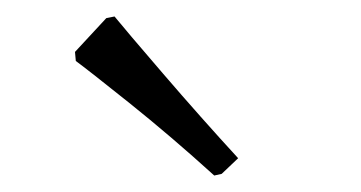

<svg xmlns="http://www.w3.org/2000/svg" viewBox="-20 -734 438 233"><path d="M119 -714Q132 -698 178 -644.5Q224 -591 269 -542L249 -523L240 -521Q187 -569 137 -609Q87 -649 72 -660L71 -671L109 -712Z"/></svg>

Font: Sahitya
Style: Regular
Weight: 400
Designer: Juan Pablo del Peral
Foundry: Juan Pablo del Peral (http://www.huertatipografica.com)
Version: Version 1.001;PS 001.000;hotconv 1.0.70;makeotf.lib2.5.58329